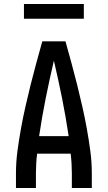

<svg xmlns="http://www.w3.org/2000/svg" viewBox="-20 -942 540 962"><path d="M60 0V-74Q60 -130 67.5 -186Q75 -242 85 -297.5Q95 -353 107.5 -408Q120 -463 133.5 -517.5Q147 -572 162 -626.5Q177 -681 192 -735H308Q323 -681 338 -626.5Q353 -572 366.5 -517.5Q380 -463 392.5 -408Q405 -353 415 -297.5Q425 -242 432.5 -186Q440 -130 440 -73V0H340V-74Q340 -98 338.5 -123Q337 -148 334 -172H166Q163 -148 161.5 -123Q160 -98 160 -74V0ZM176 -260H324Q310 -355 291 -449.5Q272 -544 250 -638Q228 -544 209 -449.5Q190 -355 176 -260ZM100 -848V-922H400V-848Z"/></svg>

Font: Iosevka Term Curly Semibold
Style: Regular
Weight: 600
Designer: Belleve Invis
Foundry: Belleve Invis
Version: Version 32.3.0